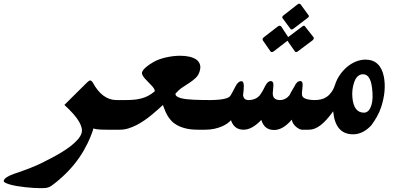

<svg xmlns="http://www.w3.org/2000/svg" viewBox="-252 -758 2152 1018"><path d="M378.4 -70.3H312.5Q250.5 -70.3 244.1 -78.1Q217.3 6.3 168.2 77.6Q119.1 148.9 43.9 209.5Q31.2 219.7 22.5 225.8Q13.7 231.9 5.6 234.9Q-2.4 237.8 -11.5 238.8Q-20.5 239.7 -34.2 239.7Q-52.7 239.7 -75 238.3Q-97.2 236.8 -119.6 234.4Q-142.1 231.9 -163.3 228.3Q-184.6 224.6 -200.4 220Q-216.3 215.3 -225.1 210.2Q-233.9 205.1 -231.9 199.2Q-226.6 181.2 -178.7 164.1Q-131.8 148.4 -91.8 132.8Q-51.8 117.2 -16.6 99.1H-17.1Q73.7 54.7 122.1 17.1Q170.4 -20.5 180.2 -51.3Q188.5 -77.1 166.3 -114.5Q144 -151.9 89.4 -201.7L209.5 -320.8Q214.8 -325.7 219 -328.6Q223.1 -331.5 226.6 -331.5Q229 -331.5 233.2 -328.1Q237.3 -324.7 239.7 -320.8Q264.2 -274.9 295.9 -251.2Q327.6 -227.5 365.7 -227.5H428.2Z M831.5 -70.3H797.9Q759.3 -70.3 731.4 -77.4Q703.6 -84.5 684.3 -95.9Q665 -107.4 652.8 -121.8Q640.6 -136.2 632.8 -150.9Q625 -165.5 620.4 -178.7Q615.7 -191.9 611.8 -201.2Q600.1 -190.4 584.7 -176.8Q569.3 -163.1 551.5 -148.4Q533.7 -133.8 513.7 -119.9Q493.7 -106 472.2 -95Q450.7 -84 428.5 -77.1Q406.2 -70.3 383.8 -70.3H351.1L400.9 -227.5H415Q439 -227.5 459.7 -229.5Q480.5 -231.4 499.3 -236.6Q518.1 -241.7 534.9 -250.7Q551.8 -259.8 567.9 -273.4Q569.8 -279.8 564.9 -287.6Q560.1 -295.4 552 -304.2Q543.9 -313 534.2 -322.5Q524.4 -332 516.4 -341.3Q508.3 -350.6 503.7 -359.4Q499 -368.2 501.5 -375.5Q505.4 -387.2 521 -400.9Q536.6 -414.6 560.1 -428.2Q573.2 -436 590.1 -442.4Q606.9 -448.7 626 -453.1Q645 -457.5 664.8 -460Q684.6 -462.4 703.6 -462.4Q728.5 -462.4 750.5 -457.8Q772.5 -453.1 787.1 -443.4Q801.8 -433.6 807.6 -417.7Q813.5 -401.9 806.2 -378.9Q799.8 -358.4 785.4 -344.7Q771 -331.1 752.7 -319.1Q734.4 -307.1 714.8 -294.2Q695.3 -281.2 678.7 -262.2Q677.2 -253.4 684.8 -247.6Q692.4 -241.7 706.3 -237.8Q720.2 -233.9 739.3 -231.9Q758.3 -230 779.5 -229Q800.8 -228 823.2 -227.8Q845.7 -227.5 866.7 -227.5H881.3Z M1384.3 -676.8Q1385.3 -675.8 1385.5 -674.1Q1385.7 -672.4 1385.7 -670.9Q1384.8 -668.5 1383.1 -666.5Q1381.3 -664.6 1378.4 -662.6L1302.2 -604.5Q1297.9 -601.6 1293.5 -601.6Q1290 -601.6 1288.6 -604.5Q1277.8 -618.7 1267.1 -633.1Q1256.3 -647.5 1246.1 -661.6Q1243.7 -664.1 1244.6 -668.5Q1247.1 -674.3 1253.9 -678.7Q1270.5 -691.4 1289.6 -706.5Q1308.6 -721.7 1325.7 -734.9Q1329.6 -738.3 1334.5 -738.3Q1338.4 -738.3 1341.8 -734.9ZM1411.1 -559.6Q1412.6 -555.7 1411.1 -552.7Q1410.6 -549.3 1406.7 -545.4L1326.2 -484.9Q1321.3 -481.9 1317.9 -481.9Q1314.9 -481.9 1312 -484.9L1272 -542Q1264.2 -535.6 1254.6 -528.3Q1245.1 -521 1235.1 -513.4Q1225.1 -505.9 1215.8 -498.5Q1206.5 -491.2 1198.2 -484.9Q1192.4 -481.9 1189 -481.9Q1185.5 -481.9 1182.6 -484.9L1141.6 -543.9Q1139.6 -546.9 1140.6 -552.2Q1142.1 -557.1 1147.5 -561L1220.2 -617.2Q1226.1 -621.6 1230.5 -621.6Q1235.8 -621.6 1239.3 -617.2L1275.9 -561.5L1350.1 -617.2Q1355.5 -621.6 1359.9 -621.6Q1363.8 -621.6 1365.7 -617.2ZM1381.3 -70.3H1348.1Q1344.7 -70.3 1336.9 -73.5Q1329.1 -76.7 1320.6 -83.3Q1312 -89.8 1304.7 -99.9Q1297.4 -109.9 1294.9 -123.5Q1248 -68.8 1201.7 -68.8Q1175.3 -68.8 1158.7 -81.8Q1142.1 -94.7 1133.3 -122.1Q1084.5 -70.3 1039.6 -70.3Q989.3 -70.3 972.7 -120.6Q965.3 -112.3 953.1 -103.5Q940.9 -94.7 923.8 -87.4Q906.7 -80.1 884.8 -75.2Q862.8 -70.3 836.4 -70.3H803.7L853.5 -227.5H867.7Q962.4 -229 971.2 -253.4Q972.2 -254.4 979 -266.4Q985.8 -278.3 996.6 -299.8Q1003.4 -314 1011.7 -320.8Q1020 -327.6 1027.3 -327.6Q1034.7 -327.6 1037.6 -320.6Q1040.5 -313.5 1040.8 -302.5Q1041 -291.5 1039.6 -278.1Q1038.1 -264.6 1036.6 -252.4Q1038.6 -240.7 1045.4 -234.1Q1052.2 -227.5 1065.4 -227.5Q1084 -227.5 1099.1 -233.6Q1114.3 -239.7 1126 -253.4Q1129.9 -258.8 1137 -270Q1144 -281.2 1152.8 -299.8Q1167 -328.1 1183.1 -328.1Q1200.2 -328.1 1197.3 -299.8Q1195.3 -281.2 1194.6 -269.5Q1193.8 -257.8 1194.8 -254.4Q1199.2 -227.5 1232.4 -227.5Q1247.1 -227.5 1260 -234.1Q1272.9 -240.7 1282.7 -252.9Q1286.1 -259.3 1291.7 -270.3Q1297.4 -281.2 1309.1 -299.8Q1321.8 -328.1 1339.8 -328.1Q1355.5 -328.1 1352.1 -299.8Q1349.6 -279.8 1349.1 -268.3Q1348.6 -256.8 1349.6 -252.9Q1352.1 -239.7 1371.1 -233.6Q1390.1 -227.5 1417 -227.5H1431.2Z M1720.7 -291.5Q1711.9 -364.3 1673.3 -364.3Q1638.7 -364.3 1624.5 -317.4Q1619.1 -300.8 1616.9 -282.7Q1614.7 -264.6 1616.2 -243.2Q1623 -160.6 1677.7 -160.6Q1704.6 -160.6 1717.3 -200.7Q1722.7 -218.8 1723.4 -241.2Q1724.1 -263.7 1720.7 -291.5ZM1769 -190.4Q1765.1 -178.2 1759.3 -165Q1753.4 -151.9 1746.3 -139.2Q1739.3 -126.5 1731.7 -115Q1724.1 -103.5 1716.8 -93.8Q1695.3 -70.3 1670.9 -58.1Q1646.5 -45.9 1620.1 -45.9Q1525.4 -45.9 1514.6 -168Q1479.5 -118.7 1448.2 -94.5Q1417 -70.3 1386.7 -70.3H1354L1403.8 -227.5H1418Q1434.6 -227.5 1450.4 -231.2Q1466.3 -234.9 1480.2 -244.4Q1494.1 -253.9 1505.6 -269.8Q1517.1 -285.6 1524.9 -310.1Q1533.7 -337.4 1550.3 -361.3Q1566.9 -385.3 1588.4 -403.3Q1609.9 -421.4 1635 -431.6Q1660.2 -441.9 1686 -441.9Q1725.6 -441.9 1750 -418.9Q1774.4 -396 1783.2 -351.6Q1797.4 -277.8 1769 -190.4Z"/></svg>

Font: XB Zar
Style: Bold Italic
Weight: 700
Italic angle: -12°
Designer: Behnam
Foundry: Irmug
Version: Version 8.005 2009